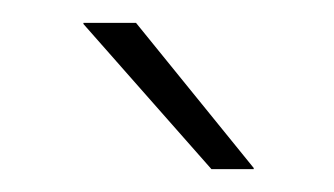

<svg xmlns="http://www.w3.org/2000/svg" viewBox="-20 -701 292 168"><path d="M99 -681 202 -554V-553H165L53 -680V-681Z"/></svg>

Font: Anek Tamil ExtraLight
Style: Regular
Weight: 250
Version: Version 1.003